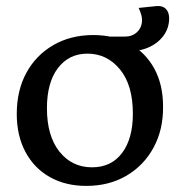

<svg xmlns="http://www.w3.org/2000/svg" viewBox="-20 -675 590 630"><path d="M263 -65Q195 -65 143.5 -94Q92 -123 63.5 -176.5Q35 -230 35 -301Q35 -378 66.5 -436Q98 -494 155 -527Q212 -560 286 -560Q355 -560 406.5 -531Q458 -502 486.5 -449.5Q515 -397 515 -326Q516 -250 484 -191Q452 -132 395 -98.5Q338 -65 263 -65ZM282 -126Q345 -126 380.5 -173Q416 -220 416 -302Q416 -396 373.5 -447.5Q331 -499 267 -499Q206 -499 170 -451.5Q134 -404 134 -320Q134 -229 175 -177.5Q216 -126 282 -126ZM330 -513V-555H390Q415 -555 430.5 -570.5Q446 -586 446 -609Q446 -616 444 -624.5Q442 -633 435 -649L493 -655Q513 -657 524 -646Q535 -635 535 -615Q535 -582 515.5 -556.5Q496 -531 464 -518Q432 -505 394 -508Z"/></svg>

Font: Gowun Batang
Style: Bold
Weight: 700
Designer: Yanghee Ryu
Foundry: Yanghee Ryu
Version: Version 2.000